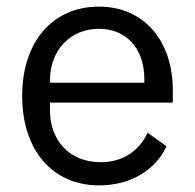

<svg xmlns="http://www.w3.org/2000/svg" viewBox="-20 -548 589 580"><path d="M279 12C376 12 450 -35 483 -106L426 -147C399 -90 349 -58 284 -58C188 -58 131 -126 131 -214V-238H502V-276C502 -422 417 -528 279 -528C139 -528 47 -422 47 -258C47 -94 139 12 279 12ZM279 -461C362 -461 416 -401 416 -309V-298H131V-305C131 -396 192 -461 279 -461Z"/></svg>

Font: IBMKR
Style: Regular
Weight: 400
Designer: Mike Abbink; Paul van der Laan; Pieter van Rosmalen; Wujin Sim; Chorong Kim; Dohee Lee;
Foundry: Sandoll Inc.
Version: Version 1.002